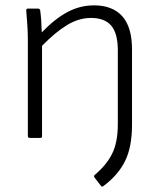

<svg xmlns="http://www.w3.org/2000/svg" viewBox="-20 -515 597 717"><path d="M366 180Q361 184 357 179L333 148Q329 142 334 138Q377 102 398.5 59.5Q420 17 420 -52V-327Q420 -390 395.5 -419Q371 -448 320 -448Q274 -448 230.5 -421.5Q187 -395 137 -344V-7Q137 0 131 0H91Q84 0 84 -7V-367Q84 -393 82 -423Q80 -453 78 -475Q77 -483 85 -483H122Q128 -483 130 -477Q135 -440 136 -394Q185 -445 232 -470Q279 -495 331 -495Q400 -495 436.5 -454.5Q473 -414 473 -330V-49Q473 34 447 86.5Q421 139 366 180Z"/></svg>

Font: Sofia Sans Light
Style: Regular
Weight: 300
Designer: Botio Nikoltchev, Ani Petrova
Foundry: lettersoup
Version: Version 4.100; ttfautohint (v1.8.3)